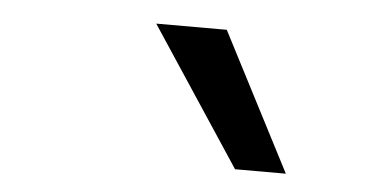

<svg xmlns="http://www.w3.org/2000/svg" viewBox="-31 -827 662 339"><g transform="rotate(5 300.0 -658.0)"><path d="M395 -536 234 -780H359L485 -536Z"/></g></svg>

Font: CommitMono
Style: Italic
Weight: 400
Monospace: yes
Designer: Eigil Nikolajsen
Foundry: Eigil Nikolajsen
Version: Version 1.143